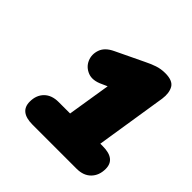

<svg xmlns="http://www.w3.org/2000/svg" viewBox="-123 -810 629 629"><g transform="rotate(45 191.5 -495.5)"><path d="M111 -282Q51 -282 51 -329Q51 -359 69 -377Q87 -395 119 -395H172L196 -545L178 -537Q147 -522 124.5 -531Q102 -540 93 -561Q84 -582 92 -605Q100 -628 130 -642L226 -688Q244 -697 261.5 -703Q279 -709 299 -709Q334 -709 344.5 -690.5Q355 -672 351 -643L312 -395H323Q383 -395 383 -349Q383 -319 365 -300.5Q347 -282 315 -282Z"/></g></svg>

Font: Nunito Black
Style: Italic
Weight: 900
Italic angle: -9°
Designer: Vernon Adams
Foundry: Vernon Adams
Version: Version 3.601; ttfautohint (v1.8.2.53-6de2)